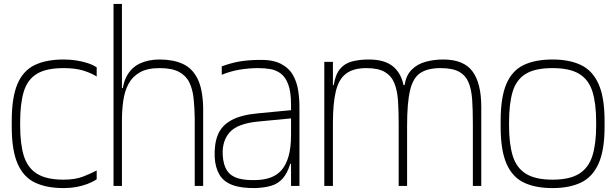

<svg xmlns="http://www.w3.org/2000/svg" viewBox="-20 -950 3148 981"><path d="M474 -559Q448 -576 407 -589Q366 -602 305 -602Q216 -602 168 -572.5Q120 -543 101.5 -482Q83 -421 83 -326V-308Q83 -214 102 -153Q121 -92 169.5 -62Q218 -32 305 -32Q365 -32 406.5 -48.5Q448 -65 474 -79V-34Q453 -20 426.5 -10Q400 0 370 5.5Q340 11 305 11Q218 11 159 -17Q100 -45 70 -113.5Q40 -182 40 -302V-332Q40 -452 69 -520.5Q98 -589 157 -617.5Q216 -646 305 -646Q340 -646 371 -641Q402 -636 428 -627.5Q454 -619 474 -606Z M560 -930H603V-442V0H560ZM975 -347 1018 -406V0H975ZM603 -442Q603 -515 627 -560Q651 -605 694.5 -625.5Q738 -646 795 -646Q864 -646 913 -624Q962 -602 989 -548.5Q1016 -495 1018 -400L975 -347Q974 -402 969 -448.5Q964 -495 947 -529.5Q930 -564 894 -583Q858 -602 795 -602Q733 -602 695 -580.5Q657 -559 637 -522Q617 -485 610 -436.5Q603 -388 603 -334ZM570 -500H616L605 -436L570 -461Z M1467 0V-307Q1467 -313 1467 -330Q1467 -347 1467 -366.5Q1467 -386 1467 -400.5Q1467 -415 1467 -415Q1467 -480 1453 -518Q1439 -556 1415 -574Q1391 -592 1361.5 -597Q1332 -602 1301 -602Q1251 -602 1204 -594Q1157 -586 1113 -568V-611Q1163 -629 1204.5 -636Q1246 -643 1301 -644Q1372 -646 1414 -624.5Q1456 -603 1476.5 -567Q1497 -531 1503.5 -488Q1510 -445 1510 -404V0ZM1286 11Q1212 12 1167 -5Q1122 -22 1101 -58Q1080 -94 1077 -146Q1074 -214 1093 -261Q1112 -308 1161.5 -335.5Q1211 -363 1299 -371L1487 -389V-347L1299 -329Q1194 -319 1154 -274.5Q1114 -230 1118 -157Q1121 -107 1140 -78.5Q1159 -50 1196 -39Q1233 -28 1288 -30Q1330 -31 1363 -43Q1396 -55 1419 -81.5Q1442 -108 1454.5 -152Q1467 -196 1467 -260L1485 -113H1463Q1448 -64 1424 -37.5Q1400 -11 1366 -1Q1332 9 1286 11Z M1637 0V-634H1681V-515H1685Q1694 -570 1717.5 -598Q1741 -626 1778.5 -636Q1816 -646 1865 -646Q1942 -646 1985 -613Q2028 -580 2042 -515H2047Q2055 -565 2083 -593.5Q2111 -622 2153.5 -634Q2196 -646 2245 -646Q2349 -646 2394 -585.5Q2439 -525 2439 -403V0H2396V-320Q2396 -388 2392.5 -440.5Q2389 -493 2374 -529Q2359 -565 2325.5 -583.5Q2292 -602 2231 -602Q2165 -602 2127.5 -577Q2090 -552 2075 -488Q2060 -424 2060 -308V0H2017V-320Q2017 -384 2013.5 -436Q2010 -488 1995 -525Q1980 -562 1946.5 -582Q1913 -602 1852 -602Q1786 -602 1748.5 -574Q1711 -546 1696 -484Q1681 -422 1681 -320V0Z M2803 11Q2716 11 2657 -17Q2598 -45 2568 -113.5Q2538 -182 2538 -302V-332Q2538 -452 2567 -520.5Q2596 -589 2655 -617.5Q2714 -646 2803 -646Q2889 -646 2948 -618Q3007 -590 3038 -521.5Q3069 -453 3069 -332V-302Q3069 -182 3038 -113.5Q3007 -45 2948 -17Q2889 11 2803 11ZM2803 -32Q2890 -32 2938.5 -62Q2987 -92 3006.5 -153Q3026 -214 3026 -308V-326Q3026 -421 3007 -482Q2988 -543 2939.5 -572.5Q2891 -602 2803 -602Q2714 -602 2666 -572.5Q2618 -543 2599.5 -482Q2581 -421 2581 -326V-308Q2581 -214 2600 -153Q2619 -92 2667.5 -62Q2716 -32 2803 -32Z"/></svg>

Font: Matangi Light
Style: Regular
Weight: 300
Designer: Prashant Pant
Foundry: The Graphic Ant
Version: Version 3.002